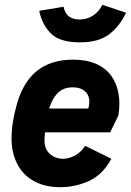

<svg xmlns="http://www.w3.org/2000/svg" viewBox="-20 -768 544 798"><path d="M231 10Q166 10 120.5 -15.5Q75 -41 51.5 -87Q28 -133 28 -192Q28 -227 33.5 -260.5Q39 -294 48 -327Q65 -392 97 -435Q129 -478 175.5 -499Q222 -520 284 -520Q340 -520 379.5 -502.5Q419 -485 442 -453.5Q465 -422 472.5 -379.5Q480 -337 472 -288L438 -218H139L151 -317H347Q358 -359 339.5 -382Q321 -405 282 -405Q239 -405 214.5 -375.5Q190 -346 179 -297Q174 -275 170.5 -249Q167 -223 165 -191Q163 -151 186 -129.5Q209 -108 242 -108Q265 -108 290.5 -121Q316 -134 334 -162L443 -108Q406 -41 349 -15.5Q292 10 231 10ZM312 -592Q229 -592 192 -628.5Q155 -665 143 -723L244 -740Q250 -712 267 -699.5Q284 -687 310 -687Q342 -687 367 -703.5Q392 -720 405 -748L504 -715Q476 -657 432.5 -624.5Q389 -592 312 -592Z"/></svg>

Font: Finlandica
Style: Italic
Weight: 400
Italic angle: -8°
Designer: Niklas Ekholm, Juho Hiilivirta, Jaakko Suomalainen
Foundry: Helsinki Type Studio
Version: Version 1.064